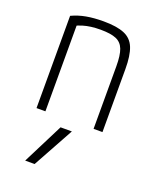

<svg xmlns="http://www.w3.org/2000/svg" viewBox="-147 -617 795 974"><g transform="rotate(20 250.0 -130.0)"><path d="M160 270H109L220 50H281ZM72 -498Q108 -515 149 -522.5Q190 -530 242 -530Q313 -530 354 -513Q395 -496 411.5 -454.5Q428 -413 428 -340V0H380V-338Q380 -397 368 -428.5Q356 -460 326.5 -472.5Q297 -485 242 -485Q215 -485 191.5 -482Q168 -479 146.5 -472.5Q125 -466 102 -454L120 -486V0H72Z"/></g></svg>

Font: M PLUS Code Latin Light
Style: Regular
Weight: 300
Designer: Coji Morishita
Foundry: UNDERFOREST DESIGN
Version: Version 1.002; ttfautohint (v1.8.3)